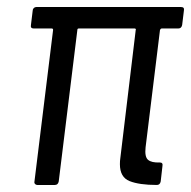

<svg xmlns="http://www.w3.org/2000/svg" viewBox="-20 -526 543 546"><path d="M487 -445H440Q437 -445 435 -441L394 -107Q391 -80 401 -71.5Q411 -63 434 -64Q444 -64 442 -54L437 -10Q435 0 426 0Q376 0 348.5 -11Q321 -22 321 -59Q321 -69 322 -75L366 -441Q367 -442 366 -443.5Q365 -445 363 -445H204Q200 -445 200 -441L147 -10Q145 0 136 0H86Q82 0 79.5 -3Q77 -6 78 -10L131 -441Q131 -445 127 -445H76Q66 -445 68 -455L73 -496Q73 -500 76 -503Q79 -506 83 -506H495Q505 -506 503 -496L498 -455Q496 -445 487 -445Z"/></svg>

Font: Barlow Condensed
Style: Italic
Weight: 400
Width: 3
Italic angle: -7°
Designer: Jeremy Tribby
Foundry: Tribby Type
Version: Version 1.408